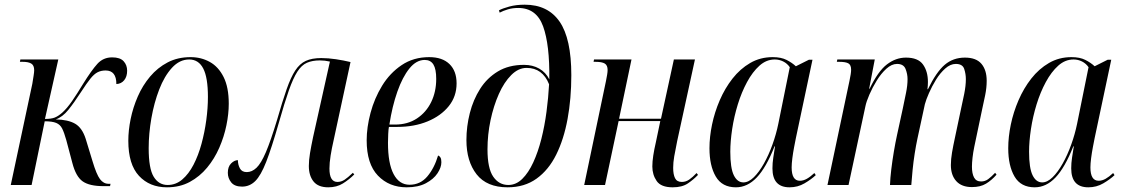

<svg xmlns="http://www.w3.org/2000/svg" viewBox="-20 -790 4801 820"><path d="M422 5Q362 5 333 -15.5Q304 -36 289 -94L263 -192Q254 -224 245.5 -241Q237 -258 220 -265Q203 -272 171 -272L115 0H26L118 -432Q121 -451 123.5 -466.5Q126 -482 126 -490Q126 -511 113.5 -518.5Q101 -526 77 -526H65L67 -536H229L172 -282Q199 -282 214 -288Q229 -294 246 -309Q266 -327 287.5 -358Q309 -389 335 -432Q371 -490 396 -517.5Q421 -545 459 -545Q493 -545 508 -528.5Q523 -512 523 -488Q523 -463 510.5 -447.5Q498 -432 477 -431Q477 -489 431 -489Q412 -489 397 -481.5Q382 -474 366 -454Q350 -434 326 -397Q297 -352 272 -321Q247 -290 218 -280Q271 -279 301 -261.5Q331 -244 346 -197L375 -102Q392 -45 407 -25Q422 -5 444 -5H452L450 5Z M693 10Q619 10 573.5 -39Q528 -88 528 -189Q528 -233 538 -282Q548 -331 568.5 -378Q589 -425 621 -463Q653 -501 696 -523.5Q739 -546 794 -546Q839 -546 876 -525.5Q913 -505 935 -461Q957 -417 957 -347Q957 -304 947 -255Q937 -206 916.5 -159Q896 -112 864.5 -74Q833 -36 790.5 -13Q748 10 693 10ZM696 0Q731 0 758.5 -23.5Q786 -47 806.5 -86.5Q827 -126 840.5 -175.5Q854 -225 861 -277Q868 -329 868 -376Q868 -459 848 -497.5Q828 -536 788 -536Q747 -536 714.5 -500.5Q682 -465 660 -408Q638 -351 626.5 -285Q615 -219 615 -157Q615 -70 636.5 -35Q658 0 696 0Z M1382 10Q1339 10 1319 -15Q1299 -40 1299 -81Q1299 -106 1304 -136Q1309 -166 1317 -204L1389 -527Q1368 -532 1346 -532Q1314 -532 1291 -522Q1268 -512 1250 -484Q1232 -456 1213.5 -403.5Q1195 -351 1171 -266Q1140 -158 1117 -99Q1094 -40 1070 -16.5Q1046 7 1014 7Q982 7 967.5 -11Q953 -29 953 -52Q953 -78 967 -92Q981 -106 996 -106Q996 -87 1004.5 -71Q1013 -55 1034 -55Q1056 -55 1075.5 -73.5Q1095 -92 1115.5 -140Q1136 -188 1163 -277Q1186 -357 1204 -408.5Q1222 -460 1241 -489Q1260 -518 1286 -530Q1312 -542 1352 -542Q1382 -542 1415 -537Q1448 -532 1477 -525L1404 -187Q1397 -157 1392 -125.5Q1387 -94 1387 -70Q1387 -13 1421 -13Q1437 -13 1451 -22Q1465 -31 1487 -52L1493 -45Q1471 -23 1444.5 -6.5Q1418 10 1382 10Z M1717 10Q1642 10 1594 -40Q1546 -90 1546 -191Q1546 -246 1562.5 -308Q1579 -370 1612 -424Q1645 -478 1695.5 -512Q1746 -546 1813 -546Q1869 -546 1899.5 -516.5Q1930 -487 1930 -434Q1930 -378 1896.5 -336.5Q1863 -295 1806 -271.5Q1749 -248 1677 -248H1641Q1639 -239 1638 -217.5Q1637 -196 1637 -180Q1637 -92 1661 -46.5Q1685 -1 1729 -1Q1775 -1 1805 -36.5Q1835 -72 1851 -126Q1857 -124 1861 -117.5Q1865 -111 1865 -97Q1865 -75 1848.5 -50Q1832 -25 1799 -7.5Q1766 10 1717 10ZM1667 -258Q1721 -258 1760.5 -284Q1800 -310 1821.5 -354Q1843 -398 1843 -453Q1843 -495 1831 -514.5Q1819 -534 1794 -534Q1758 -534 1728.5 -497.5Q1699 -461 1677 -398.5Q1655 -336 1643 -258Z M2148 10Q2059 10 2015.5 -45.5Q1972 -101 1972 -192Q1972 -250 1986.5 -307Q2001 -364 2030.5 -410.5Q2060 -457 2106.5 -485Q2153 -513 2218 -513Q2255 -513 2283 -497Q2311 -481 2326 -451Q2328 -599 2299.5 -677.5Q2271 -756 2193 -756Q2169 -756 2149 -750Q2129 -744 2114 -736L2111 -746Q2126 -754 2155 -762Q2184 -770 2221 -770Q2320 -770 2370 -697.5Q2420 -625 2420 -469Q2420 -369 2404 -282Q2388 -195 2355.5 -129.5Q2323 -64 2271.5 -27Q2220 10 2148 10ZM2151 0Q2184 0 2210.5 -26Q2237 -52 2257.5 -96.5Q2278 -141 2292 -196.5Q2306 -252 2314 -312.5Q2322 -373 2325 -430Q2297 -500 2229 -500Q2194 -500 2163.5 -469.5Q2133 -439 2110.5 -388.5Q2088 -338 2075 -276.5Q2062 -215 2062 -152Q2062 -71 2086.5 -35.5Q2111 0 2151 0Z M2853 10Q2803 10 2784.5 -17Q2766 -44 2766 -79Q2766 -100 2770 -126Q2774 -152 2781 -182L2800 -273H2622L2564 0H2475L2568 -444Q2571 -459 2573 -471Q2575 -483 2575 -491Q2575 -511 2563 -518.5Q2551 -526 2523 -526H2515L2517 -536H2677L2624 -283H2803L2858 -536H2948L2872 -187Q2864 -148 2859.5 -122Q2855 -96 2855 -73Q2855 -45 2863 -29Q2871 -13 2892 -13Q2909 -13 2923.5 -23Q2938 -33 2955 -51L2961 -43Q2942 -23 2917.5 -6.5Q2893 10 2853 10Z M3123 10Q3064 10 3037 -36Q3010 -82 3010 -157Q3010 -205 3021 -258Q3032 -311 3054 -362Q3076 -413 3108.5 -454.5Q3141 -496 3184 -521Q3227 -546 3280 -546Q3316 -546 3339.5 -534Q3363 -522 3379 -507L3435 -535H3450L3379 -200Q3376 -185 3371.5 -161.5Q3367 -138 3364 -114.5Q3361 -91 3361 -75Q3361 -18 3396 -18Q3411 -18 3426 -26.5Q3441 -35 3458 -51L3464 -42Q3445 -24 3416 -7Q3387 10 3352 10Q3279 10 3279 -71Q3279 -94 3282.5 -116.5Q3286 -139 3290 -165H3288Q3252 -74 3212 -32Q3172 10 3123 10ZM3155 -11Q3177 -11 3199.5 -33Q3222 -55 3242.5 -91.5Q3263 -128 3279 -172.5Q3295 -217 3304 -261L3353 -503Q3342 -519 3325 -527.5Q3308 -536 3289 -536Q3253 -536 3223.5 -509.5Q3194 -483 3170.5 -439.5Q3147 -396 3131 -344Q3115 -292 3107 -239Q3099 -186 3099 -142Q3099 -72 3114 -41.5Q3129 -11 3155 -11Z M4131 9Q4087 9 4064 -16.5Q4041 -42 4041 -85Q4041 -110 4046 -139Q4051 -168 4058 -200L4085 -328Q4091 -354 4098 -389Q4105 -424 4105 -452Q4105 -474 4098 -495.5Q4091 -517 4062 -517Q4039 -517 4017 -497.5Q3995 -478 3977.5 -449.5Q3960 -421 3947.5 -392.5Q3935 -364 3930 -345L3898 -197Q3892 -169 3886.5 -134Q3881 -99 3877.5 -63.5Q3874 -28 3872 0H3781Q3782 -29 3786.5 -66.5Q3791 -104 3797.5 -142.5Q3804 -181 3811 -213L3836 -328Q3843 -362 3849.5 -393.5Q3856 -425 3856 -452Q3856 -474 3847.5 -495.5Q3839 -517 3811 -517Q3788 -517 3765.5 -496.5Q3743 -476 3724.5 -446Q3706 -416 3693 -386Q3680 -356 3676 -336L3604 0H3514L3608 -445Q3611 -459 3613 -471.5Q3615 -484 3615 -492Q3615 -513 3603 -519.5Q3591 -526 3564 -526H3554L3556 -536H3716L3692 -411H3694Q3730 -486 3768 -515Q3806 -544 3849 -544Q3901 -544 3922 -514.5Q3943 -485 3943 -440Q3943 -433 3942.5 -425Q3942 -417 3941 -409H3943Q3979 -483 4015 -513.5Q4051 -544 4101 -544Q4149 -544 4171.5 -517.5Q4194 -491 4194 -445Q4194 -415 4187.5 -383.5Q4181 -352 4175 -325L4141 -163Q4136 -139 4133.5 -116.5Q4131 -94 4131 -78Q4131 -49 4140 -32Q4149 -15 4170 -15Q4187 -15 4200.5 -25Q4214 -35 4230 -52L4236 -44Q4215 -20 4191 -5.5Q4167 9 4131 9Z M4399 10Q4340 10 4313 -36Q4286 -82 4286 -157Q4286 -205 4297 -258Q4308 -311 4330 -362Q4352 -413 4384.5 -454.5Q4417 -496 4460 -521Q4503 -546 4556 -546Q4592 -546 4615.5 -534Q4639 -522 4655 -507L4711 -535H4726L4655 -200Q4652 -185 4647.5 -161.5Q4643 -138 4640 -114.5Q4637 -91 4637 -75Q4637 -18 4672 -18Q4687 -18 4702 -26.5Q4717 -35 4734 -51L4740 -42Q4721 -24 4692 -7Q4663 10 4628 10Q4555 10 4555 -71Q4555 -94 4558.5 -116.5Q4562 -139 4566 -165H4564Q4528 -74 4488 -32Q4448 10 4399 10ZM4431 -11Q4453 -11 4475.5 -33Q4498 -55 4518.5 -91.5Q4539 -128 4555 -172.5Q4571 -217 4580 -261L4629 -503Q4618 -519 4601 -527.5Q4584 -536 4565 -536Q4529 -536 4499.5 -509.5Q4470 -483 4446.5 -439.5Q4423 -396 4407 -344Q4391 -292 4383 -239Q4375 -186 4375 -142Q4375 -72 4390 -41.5Q4405 -11 4431 -11Z"/></svg>

Font: Noto Serif Display Condensed
Style: Italic
Weight: 400
Width: 3
Italic angle: -12°
Designer: Monotype Design Team
Foundry: Monotype Imaging Inc.
Version: Version 2.009